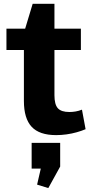

<svg xmlns="http://www.w3.org/2000/svg" viewBox="-20 -688 472 992"><path d="M270 10.1Q183.5 10.1 143.5 -32.9Q103.5 -75.9 103.5 -166.4V-518.4L148.8 -668.4H261.3V-195.8Q261.3 -148.4 278.8 -128.8Q296.3 -109.3 338.7 -109.3Q354.3 -109.3 370.8 -112.1Q387.4 -114.9 403.5 -121.4L422.2 -20.5Q401.9 -11.8 376.6 -4.7Q351.2 2.5 323.8 6.3Q296.4 10.1 270 10.1ZM13.3 -540H397.9V-429.8H13.3ZM290.9 50V172.6L229.6 283.7L171.7 265.9L209.5 101.7L270.5 183.2H143.5V50Z"/></svg>

Font: Pathway Extreme 8pt Thin
Style: Regular
Weight: 100
Designer: Eduardo Rodriguez Tunni
Foundry: Eduardo Rodriguez Tunni
Version: Version 1.000